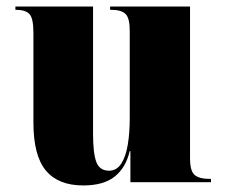

<svg xmlns="http://www.w3.org/2000/svg" viewBox="-20 -556 689 586"><path d="M234 10Q158 10 120 -35.5Q82 -81 82 -182V-456Q82 -500 70 -513Q58 -526 29 -526H27V-536H264V-148Q264 -88 274 -61.5Q284 -35 313 -35Q336 -35 350 -56.5Q364 -78 370 -114.5Q376 -151 376 -195V-462Q376 -501 363 -513.5Q350 -526 320 -526H316V-536H560V-73Q560 -34 574 -22Q588 -10 620 -10H624V0H378V-95H376Q364 -44 330 -17Q296 10 234 10Z"/></svg>

Font: Noto Serif Display SemiCondensed Black
Style: Regular
Weight: 900
Width: 4
Designer: Monotype Design Team
Foundry: Monotype Imaging Inc.
Version: Version 2.009